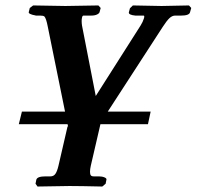

<svg xmlns="http://www.w3.org/2000/svg" viewBox="-20 -454 719 702"><path d="M193.8 151.9 227.1 7.8 229 8.8Q228.5 7.3 228 4.4Q227.5 1.5 227.1 0H48.8L60.1 -45.9H217.8L154.8 -356Q148.9 -387.2 142.1 -394Q137.7 -397 127 -397H111.8Q111.3 -397 108.6 -397.7Q106 -398.4 104.7 -398.7Q103.5 -398.9 100.8 -399.4Q98.1 -399.9 96.7 -400.6Q95.2 -401.4 93 -402.1Q90.8 -402.8 89.8 -403.3L86.9 -405.3Q85.9 -405.8 85.4 -407Q85 -408.2 85 -409.2L88.9 -424.8L101.1 -434.1Q206.1 -432.1 219.2 -432.1L339.8 -434.1L348.1 -424.8L344.2 -410.2Q343.3 -405.3 335 -401.1Q326.7 -397 313 -397H285.2Q281.2 -397 279.8 -389.2Q277.3 -378.9 279.8 -360.8L330.1 -103L494.1 -360.8Q502 -373 506.8 -388.2Q507.8 -394 507.3 -395.5Q506.8 -397 504.9 -397H475.1Q449.2 -399.4 451.2 -409.2L455.1 -423.8L465.8 -434.1Q557.6 -432.1 570.8 -432.1L670.9 -434.1L679.2 -424.8L674.8 -409.2Q671.9 -397 642.1 -397H620.1Q609.4 -397 599.1 -387.2Q589.4 -377.9 575.2 -356L374 -45.9H530.8L521 0H347.2L312 151.9Q309.1 165 309.1 173.8Q309.1 183.1 312 187Q314.9 190.9 323.2 190.9H341.8Q353.5 190.9 362.1 194.6Q370.6 198.2 369.1 203.1L366.2 217.8L354 228Q272 226.1 233.9 226.1L117.2 228L109.9 217.8L112.8 203.1Q116.2 190.9 146 190.9H164.1Q176.3 190.9 182.6 181.6Q189 172.4 193.8 151.9Z"/></svg>

Font: Linux Libertine G
Style: Semibold Italic
Weight: 600
Italic angle: -11.5°
Designer: Philipp H. Poll
Foundry: Philipp H. Poll
Version: Version 5.1.1